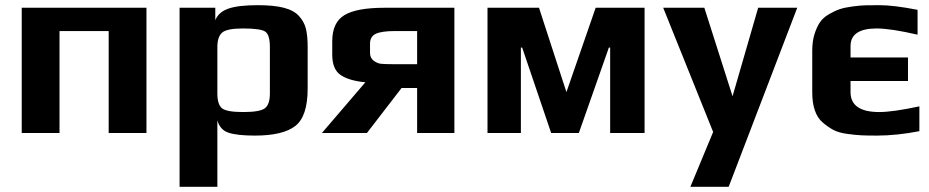

<svg xmlns="http://www.w3.org/2000/svg" viewBox="-20 -514 3591 742"><path d="M546 0V-484H64V0H210V-394H400V0Z M1169 -331C1169 -360.3 1166.8 -384 1162.5 -402C1158.2 -420 1149.3 -436.5 1136 -451.5C1122.7 -466.5 1103 -477.3 1077 -484C1051 -490.7 1017.3 -494 976 -494C926.7 -494 889.2 -489.7 863.5 -481C837.8 -472.3 820.7 -457.3 812 -436V-484H674V208H820V-49C826.7 -24.3 841.2 -8.3 863.5 -1C885.8 6.3 919.7 10 965 10C1037 10 1089 -2.3 1121 -27C1153 -51.7 1169 -100 1169 -172ZM1023 -153C1023 -124.3 1016.5 -105.2 1003.5 -95.5C990.5 -85.8 962.7 -81 920 -81C877.3 -81 850 -85.8 838 -95.5C826 -105.2 820 -124.3 820 -153V-332C820 -358.7 826.2 -377.3 838.5 -388C850.8 -398.7 877.7 -404 919 -404C965 -404 993.8 -399.8 1005.5 -391.5C1017.2 -383.2 1023 -363.3 1023 -332Z M1398 0 1532 -174H1592V0H1736V-484H1466C1394 -484 1342.3 -474.5 1311 -455.5C1279.7 -436.5 1264 -403 1264 -355V-303C1264 -265 1274.8 -238.7 1296.5 -224C1318.2 -209.3 1350 -200 1392 -196L1224 0ZM1410 -345C1410 -363.7 1417.5 -376.5 1432.5 -383.5C1447.5 -390.5 1472 -394 1506 -394H1592V-266H1495C1476.3 -266 1462.2 -266.5 1452.5 -267.5C1442.8 -268.5 1433.3 -272.5 1424 -279.5C1414.7 -286.5 1410 -296.7 1410 -310Z M2471 0V-484H2282L2169 -158L2063 -484H1864V0H1993V-330H1998L2110 0H2217L2333 -330H2338V0Z M3061 -484H2910L2811 -142L2702 -484H2543L2736 -4L2648 208H2796Z M3533 -7V-103C3464.3 -88.3 3412.7 -81 3378 -81C3304 -81 3267 -106.7 3267 -158V-201H3489V-292H3267V-336C3267 -381.3 3300.7 -404 3368 -404C3404 -404 3456.7 -396 3526 -380V-476C3464.7 -488 3415.7 -494 3379 -494C3357 -494 3339.2 -493.8 3325.5 -493.5C3311.8 -493.2 3294.8 -491.7 3274.5 -489C3254.2 -486.3 3237.7 -482.8 3225 -478.5C3212.3 -474.2 3198.5 -467.7 3183.5 -459C3168.5 -450.3 3156.8 -439.8 3148.5 -427.5C3140.2 -415.2 3133.2 -399.8 3127.5 -381.5C3121.8 -363.2 3119 -342 3119 -318V-157C3119 -130.3 3122.3 -107.2 3129 -87.5C3135.7 -67.8 3145.8 -52.2 3159.5 -40.5C3173.2 -28.8 3186.8 -19.3 3200.5 -12C3214.2 -4.7 3232.2 0.5 3254.5 3.5C3276.8 6.5 3295.3 8.3 3310 9C3324.7 9.7 3344.3 10 3369 10C3419.7 10 3474.3 4.3 3533 -7Z"/></svg>

Font: Play
Style: Bold
Weight: 700
Designer: Jonas Hecksher
Foundry: Jonas Hecksher, Playtypeª, e-types AS
Version: Version 1.002